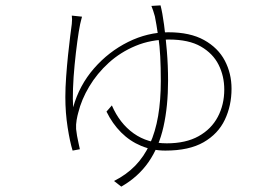

<svg xmlns="http://www.w3.org/2000/svg" viewBox="-20 -619 1040 714"><path d="M285 -557Q284 -553 282 -545.5Q280 -538 278 -529Q273 -505 267.5 -464.5Q262 -424 257.5 -378Q253 -332 251.5 -290Q250 -248 252 -220Q275 -302 329.5 -364.5Q384 -427 456.5 -463Q529 -499 606 -499Q687 -499 739 -470Q791 -441 816 -393.5Q841 -346 841 -289Q841 -226 816 -173.5Q791 -121 737 -90Q683 -59 595 -59Q547 -59 505 -76.5Q463 -94 430.5 -126.5Q398 -159 376 -204L396 -227Q425 -160 477 -123Q529 -86 600 -86Q671 -86 718.5 -112.5Q766 -139 790 -184.5Q814 -230 814 -286Q814 -336 793 -378Q772 -420 727 -446Q682 -472 608 -472Q541 -472 484.5 -448.5Q428 -425 384.5 -385.5Q341 -346 312 -297.5Q283 -249 271 -200Q268 -190 265 -173Q262 -156 263 -139Q264 -128 266.5 -114Q269 -100 272 -87Q275 -74 277 -64L250 -59Q240 -91 231.5 -145.5Q223 -200 223 -258Q223 -293 226 -334Q229 -375 233 -414Q237 -453 241 -484Q245 -515 247 -530Q248 -540 248 -547Q248 -554 247 -561ZM577 -599Q584 -572 590 -527.5Q596 -483 600.5 -429.5Q605 -376 605 -319Q605 -224 588 -148Q571 -72 532.5 -16.5Q494 39 431 75L404 54Q450 31 483 -3Q516 -37 537 -83Q558 -129 568 -187.5Q578 -246 578 -318Q578 -420 569.5 -477Q561 -534 556 -558Q553 -569 549.5 -579.5Q546 -590 543 -597Z"/></svg>

Font: Noto Sans HK Thin
Style: Regular
Weight: 100
Designer: Ryoko NISHIZUKA 西塚涼子 (kana, bopomofo & ideographs); Paul D. Hunt (Latin, Greek & Cyrillic); Sandoll Communications 산돌커뮤니
Foundry: Adobe
Version: Version 2.004-H2;hotconv 1.0.118;makeotfexe 2.5.65603